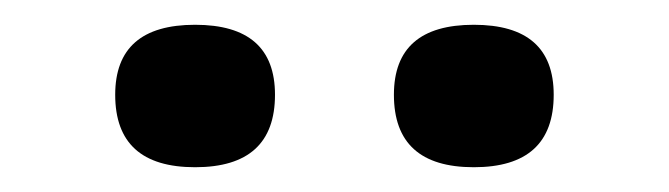

<svg xmlns="http://www.w3.org/2000/svg" viewBox="-20 -728 540 155"><path d="M137.5 -593Q73 -593 73 -651.5Q73 -708 137.5 -708Q202 -708 202 -651.5Q202 -593 137.5 -593ZM362.5 -593Q298 -593 298 -651.5Q298 -708 362.5 -708Q427 -708 427 -651.5Q427 -593 362.5 -593Z"/></svg>

Font: Newsreader Caption
Style: Regular
Weight: 400
Designer: Hugues Gentile
Foundry: Production Type
Version: Version 1.001